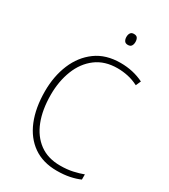

<svg xmlns="http://www.w3.org/2000/svg" viewBox="-221 -1012 987 1124"><g transform="rotate(30 273.0 -450.0)"><path d="M361 -688Q275 -688 216.5 -644Q158 -600 128.5 -525Q99 -450 99 -359Q99 -258 128 -183.5Q157 -109 213.5 -67.5Q270 -26 353 -26Q400 -26 438 -34.5Q476 -43 505 -54V-19Q476 -6 437.5 2Q399 10 351 10Q257 10 192 -35.5Q127 -81 93 -164Q59 -247 59 -359Q59 -461 93.5 -543.5Q128 -626 195 -675Q262 -724 361 -724Q446 -724 517 -689L502 -655Q467 -673 431.5 -680.5Q396 -688 361 -688ZM343 -910Q361 -910 367.5 -899.5Q374 -889 374 -873Q374 -857 367 -846.5Q360 -836 343 -836Q327 -836 320 -846.5Q313 -857 313 -873Q313 -889 320 -899.5Q327 -910 343 -910Z"/></g></svg>

Font: Noto Sans Khmer SemiCondensed ExtraLight
Style: Regular
Weight: 200
Width: 4
Designer: Danh Hong and the Monotype Design Team
Foundry: Monotype Imaging Inc.
Version: Version 2.004; ttfautohint (v1.8.4.7-5d5b)